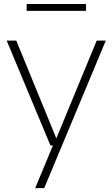

<svg xmlns="http://www.w3.org/2000/svg" viewBox="-20 -750 580 990"><path d="M240 0 14.5 -540.5H64L270.5 -36.5L478.5 -540.5H525.5L208 220H161.5L253 0ZM117.5 -694V-729.5H423.5V-694Z"/></svg>

Font: Encode Sans SemiExpanded SemiExpanded ExtraLight
Style: Regular
Weight: 200
Width: 6
Designer: Multiple Designers
Foundry: Impallari Type
Version: Version 3.000; ttfautohint (v1.8.3) -l 8 -r 50 -G 200 -x 14 